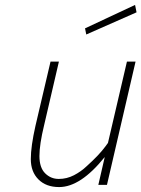

<svg xmlns="http://www.w3.org/2000/svg" viewBox="-20 -750 574 779"><path d="M405 -113Q307 9 220 9Q167 9 136 -22Q105 -53 105 -104.5Q105 -156 124 -240L185 -500H219L159 -242Q140 -164 140 -117Q140 -70 163 -47Q186 -24 218.5 -24Q251 -24 280 -39Q309 -54 332 -76Q382 -121 407 -155L418 -170L495 -500H530L414 0H379ZM330 -610 325 -635 528 -730 534 -700Z"/></svg>

Font: Titillium Web ExtraLight
Style: Italic
Weight: 275
Italic angle: -13°
Version: Version 1.002;PS 57.000;hotconv 1.0.70;makeotf.lib2.5.55311